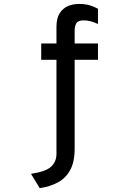

<svg xmlns="http://www.w3.org/2000/svg" viewBox="-20 -732 656 976"><path d="M182 224.5 137.5 151.5Q213 140.5 240 115Q267 89.5 267 50.5V-428H189.5V-511H267V-594.5Q267 -640 283.8 -665.5Q300.5 -691 326.5 -701.5Q352.5 -712 380.5 -712Q411 -712 434.5 -705.5Q458 -699 478 -687.5V-610Q458.5 -619 440.8 -623.8Q423 -628.5 405 -628.5Q377 -628.5 368.2 -613.8Q359.5 -599 359.5 -578V-511H478V-428H359.5V23.5Q359.5 92 336.2 133.5Q313 175 272.8 196Q232.5 217 182 224.5Z"/></svg>

Font: Overpass Mono Medium
Style: Regular
Weight: 500
Monospace: yes
Designer: Delve Withrington, Dave Bailey
Foundry: Delve Fonts LLC
Version: Version 4.000